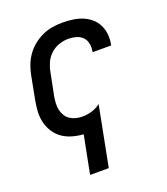

<svg xmlns="http://www.w3.org/2000/svg" viewBox="-138 -639 825 946"><g transform="rotate(-20 275.0 -166.0)"><path d="M171 210 210 11Q180 9 152 1Q124 -7 101.5 -22.5Q79 -38 63.5 -61.5Q48 -85 41 -112.5Q34 -140 35.5 -170Q37 -200 43 -230L66 -350Q71 -376 80.5 -401.5Q90 -427 106.5 -450.5Q123 -474 145.5 -492Q168 -510 193 -521.5Q218 -533 245 -537.5Q272 -542 298 -542Q325 -542 351.5 -538.5Q378 -535 402 -525.5Q426 -516 445 -500Q464 -484 475.5 -462Q487 -440 490 -413.5Q493 -387 488 -360L487 -354H390V-358Q394 -379 390 -399Q386 -419 372.5 -432.5Q359 -446 339.5 -451.5Q320 -457 299 -457Q275 -457 250 -448.5Q225 -440 205.5 -422Q186 -404 175.5 -380.5Q165 -357 161 -334L137 -214Q134 -196 133 -178Q132 -160 136 -143.5Q140 -127 148.5 -113Q157 -99 171 -90Q185 -81 201.5 -77Q218 -73 236 -73Q260 -73 285 -80.5Q310 -88 330 -104L269 210Z"/></g></svg>

Font: Lode Dark
Style: Bold Italic
Weight: 700
Italic angle: -11°
Monospace: yes
Designer: Belleve Invis
Foundry: Belleve Invis
Version: Version 29.2.0; ttfautohint (v1.8.3)